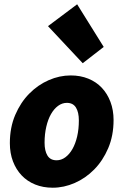

<svg xmlns="http://www.w3.org/2000/svg" viewBox="-20 -864 580 896"><path d="M226 12Q181 12 144 -3Q107 -18 81 -45.5Q55 -73 40.5 -111Q26 -149 26 -196Q26 -269 51 -327.5Q76 -386 116.5 -427Q157 -468 207.5 -490Q258 -512 310 -512Q355 -512 392 -497Q429 -482 455 -454.5Q481 -427 495.5 -388.5Q510 -350 510 -304Q510 -231 485 -172.5Q460 -114 419.5 -73Q379 -32 328.5 -10Q278 12 226 12ZM244 -116Q266 -116 285 -130Q304 -144 318 -168.5Q332 -193 340 -227Q348 -261 348 -302Q348 -340 334.5 -362Q321 -384 292 -384Q270 -384 251 -370Q232 -356 218 -331.5Q204 -307 196 -272.5Q188 -238 188 -198Q188 -160 201.5 -138Q215 -116 244 -116ZM366 -569 204 -742 340 -844 464 -645Z"/></svg>

Font: mr_Source Sans Pro
Style: Italic
Weight: 900
Italic angle: -11°
Designer: Paul D. Hunt
Foundry: Adobe Systems Incorporated
Version: Version 1.076;July 10, 2024;FontCreator 11.5.0.2430 64-bit